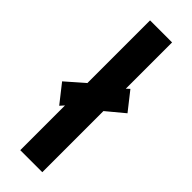

<svg xmlns="http://www.w3.org/2000/svg" viewBox="-279 -778 795 795"><g transform="rotate(45 118.5 -380.0)"><path d="M55 0H184V-358L261 -422L198 -502L184 -489V-760H55V-393L-24 -324L39 -244L55 -262Z"/></g></svg>

Font: Noto Sans Tamil ExtraCondensed
Style: Bold
Weight: 700
Width: 2
Designer: Jelle Bosma - Monotype Design Team
Foundry: Monotype Imaging Inc.
Version: Version 2.004